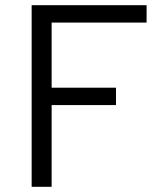

<svg xmlns="http://www.w3.org/2000/svg" viewBox="-20 -720 640 740"><path d="M102 0V-700H545V-633H179V-382H427V-315H179V0Z"/></svg>

Font: Red Hat Mono VF Light
Style: Regular
Weight: 300
Monospace: yes
Designer: Pentagram, MCKL
Foundry: Pentagram, MCKL
Version: Version 1.023